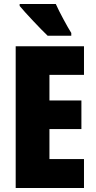

<svg xmlns="http://www.w3.org/2000/svg" viewBox="-20 -947 483 967"><path d="M261 -927H79V-917C105 -885 188 -797 220 -767H339V-781C321 -809 278 -888 261 -927ZM403 0V-146H229V-297H390V-441H229V-570H403V-714H59V0Z"/></svg>

Font: Noto Sans Gujarati ExtraCondensed Black
Style: Regular
Weight: 900
Width: 2
Designer: Jelle Bosma - Monotype Design Team, Universal Thirst
Foundry: Monotype Imaging Inc.
Version: Version 2.106